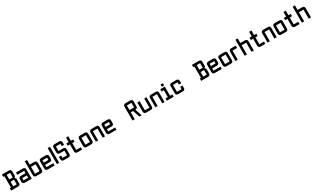

<svg xmlns="http://www.w3.org/2000/svg" viewBox="665 -3888 11561 7093"><g transform="rotate(-30 6445.5 -342.0)"><path d="M48.8 -683.6H341.8Q439.5 -683.6 439.5 -585.9V-390.6L390.6 -341.8L439.5 -293V-97.7Q439.5 0 341.8 0H48.8V-97.7H97.7V-585.9H48.8ZM341.8 -585.9H195.3V-390.6H341.8ZM341.8 -293H195.3V-97.7H341.8Z M927.7 0H634.8Q537.1 0 537.1 -97.7V-195.3Q537.1 -293 634.8 -293H830.1V-390.6H537.1V-488.3H830.1Q927.7 -488.3 927.7 -390.6ZM634.8 -97.7H830.1V-195.3H634.8Z M1025.4 -683.6H1123V-488.3H1318.4Q1416 -488.3 1416 -390.6V-122.1Q1416 0 1318.4 0H1123Q1025.4 0 1025.4 -97.7ZM1318.4 -390.6H1123V-97.7H1318.4Z M1611.3 -488.3H1806.6Q1904.3 -488.3 1904.3 -390.6V-293Q1904.3 -195.3 1806.6 -195.3H1611.3V-97.7H1904.3V0H1611.3Q1513.7 0 1513.7 -97.7V-390.6Q1513.7 -488.3 1611.3 -488.3ZM1806.6 -390.6H1611.3V-293H1806.6Z M2002 -683.6H2099.6V0H2002Z M2197.3 -195.3H2294.9V-97.7H2490.2V-293H2294.9Q2197.3 -293 2197.3 -390.6V-585.9Q2197.3 -683.6 2294.9 -683.6H2490.2Q2587.9 -683.6 2587.9 -585.9V-488.3H2490.2V-585.9H2294.9V-390.6H2490.2Q2587.9 -390.6 2587.9 -293V-97.7Q2587.9 0 2490.2 0H2294.9Q2197.3 0 2197.3 -97.7Z M2880.9 0Q2783.2 0 2783.2 -97.7V-390.6H2685.5V-488.3H2783.2V-683.6H2880.9V-488.3H2978.5V-390.6H2880.9V-97.7H3076.2V0Z M3466.8 0H3271.5Q3173.8 0 3173.8 -97.7V-390.6Q3173.8 -488.3 3271.5 -488.3H3466.8Q3564.5 -488.3 3564.5 -390.6V-97.7Q3564.5 0 3466.8 0ZM3466.8 -97.7V-390.6H3271.5V-97.7Z M3955.1 -390.6H3759.8V0H3662.1V-390.6Q3662.1 -488.3 3759.8 -488.3H3955.1Q4052.7 -488.3 4052.7 -390.6V0H3955.1Z M4248 -488.3H4443.4Q4541 -488.3 4541 -390.6V-293Q4541 -195.3 4443.4 -195.3H4248V-97.7H4541V0H4248Q4150.4 0 4150.4 -97.7V-390.6Q4150.4 -488.3 4248 -488.3ZM4443.4 -390.6H4248V-293H4443.4Z M5419.9 -293H5322.3V0H5224.6V-585.9Q5224.6 -683.6 5322.3 -683.6H5517.6Q5615.2 -683.6 5615.2 -585.9V-390.6Q5615.2 -293 5517.6 -293L5615.2 0H5517.6ZM5517.6 -390.6V-585.9H5322.3V-390.6Z M6005.9 -488.3H6103.5V-97.7Q6103.5 0 6005.9 0H5810.5Q5712.9 0 5712.9 -97.7V-488.3H5810.5V-97.7H6005.9Z M6494.1 -390.6H6298.8V0H6201.2V-390.6Q6201.2 -488.3 6298.8 -488.3H6494.1Q6591.8 -488.3 6591.8 -390.6V0H6494.1Z M6787.1 -537.1V-634.8H6884.8V-537.1ZM6689.5 0V-97.7H6787.1V-390.6H6689.5V-488.3H6884.8V-97.7H6982.4V0Z M7373 0H7177.7Q7080.1 0 7080.1 -97.7V-390.6Q7080.1 -488.3 7177.7 -488.3H7373Q7470.7 -488.3 7470.7 -390.6V-293H7373V-390.6H7177.7V-97.7H7373V-195.3H7470.7V-97.7Q7470.7 0 7373 0Z M8154.3 -683.6H8447.3Q8544.9 -683.6 8544.9 -585.9V-390.6L8496.1 -341.8L8544.9 -293V-97.7Q8544.9 0 8447.3 0H8154.3V-97.7H8203.1V-585.9H8154.3ZM8447.3 -585.9H8300.8V-390.6H8447.3ZM8447.3 -293H8300.8V-97.7H8447.3Z M8740.2 -488.3H8935.5Q9033.2 -488.3 9033.2 -390.6V-293Q9033.2 -195.3 8935.5 -195.3H8740.2V-97.7H9033.2V0H8740.2Q8642.6 0 8642.6 -97.7V-390.6Q8642.6 -488.3 8740.2 -488.3ZM8935.5 -390.6H8740.2V-293H8935.5Z M9423.8 0H9228.5Q9130.9 0 9130.9 -97.7V-390.6Q9130.9 -488.3 9228.5 -488.3H9423.8Q9521.5 -488.3 9521.5 -390.6V-97.7Q9521.5 0 9423.8 0ZM9423.8 -97.7V-390.6H9228.5V-97.7Z M9716.8 -488.3H9912.1V-390.6H9716.8V0H9619.1V-390.6Q9619.1 -488.3 9716.8 -488.3Z M10009.8 -683.6H10107.4V-488.3H10302.7Q10400.4 -488.3 10400.4 -390.6V0H10302.7V-390.6H10107.4V0H10009.8Z M10693.4 0Q10595.7 0 10595.7 -97.7V-390.6H10498V-488.3H10595.7V-683.6H10693.4V-488.3H10791V-390.6H10693.4V-97.7H10888.7V0Z M11279.3 -390.6H11084V0H10986.3V-390.6Q10986.3 -488.3 11084 -488.3H11279.3Q11377 -488.3 11377 -390.6V0H11279.3Z M11767.6 0H11572.3Q11474.6 0 11474.6 -97.7V-390.6Q11474.6 -488.3 11572.3 -488.3H11767.6Q11865.2 -488.3 11865.2 -390.6V-97.7Q11865.2 0 11767.6 0ZM11767.6 -97.7V-390.6H11572.3V-97.7Z M12158.2 0Q12060.5 0 12060.5 -97.7V-390.6H11962.9V-488.3H12060.5V-683.6H12158.2V-488.3H12255.9V-390.6H12158.2V-97.7H12353.5V0Z M12451.2 -683.6H12548.8V-488.3H12744.1Q12841.8 -488.3 12841.8 -390.6V0H12744.1V-390.6H12548.8V0H12451.2Z"/></g></svg>

Font: BabelStone Runic Beorhtnoth
Style: Regular
Weight: 400
Designer: Andrew West
Foundry: BabelStone
Version: Version 7.004;November 9, 2023